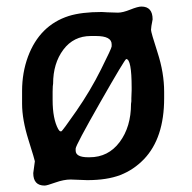

<svg xmlns="http://www.w3.org/2000/svg" viewBox="-20 -542 587 586"><path d="M320.8 -400.4V-406.7Q320.8 -432.1 272.9 -432.1H257.3Q204.6 -432.1 173.3 -390.4Q142.1 -348.6 142.1 -286.6L141.6 -282.7L141.1 -278.3L140.6 -262.2V-237.3Q140.6 -179.2 157.7 -147.9Q161.6 -141.1 165 -141.1H167Q169.9 -141.1 212.9 -203.1Q255.9 -265.1 288.3 -330.1Q320.8 -395 320.8 -400.4ZM210.9 -88.4V-82.5Q210.9 -62 249.5 -62H253.4Q310.5 -62 345.2 -108.4Q379.9 -154.8 379.9 -225.1L380.9 -232.9Q380.9 -237.3 380.9 -241.7L381.8 -266.6V-274.9Q381.8 -361.8 365.2 -361.8Q361.3 -361.8 286.1 -230Q210.9 -98.1 210.9 -88.4ZM116.2 24.4Q81.5 24.4 81.5 -13.7L86.4 -49.8Q86.4 -52.7 66.9 -115Q47.4 -177.2 47.4 -225.1V-264.2Q47.4 -320.3 65.4 -369.1Q101.1 -464.8 189.9 -493.2Q229 -505.4 290.5 -505.4L308.1 -504.4Q325.7 -503.4 340.1 -503.4Q354.5 -503.4 377.7 -512.7Q400.9 -522 411.6 -522Q445.8 -522 445.8 -482.9Q440.9 -458.5 440.9 -450.9Q440.9 -443.4 460.9 -381.6Q481 -319.8 481 -261.7V-242.2Q481 -120.6 419.4 -56.2Q387.7 -23.4 347.2 -7.8Q306.6 7.8 246.1 7.8L195.3 5.9Q174.8 5.9 148.9 15.1Q123 24.4 116.2 24.4Z"/></svg>

Font: Averia Sans Libre
Style: Regular
Weight: 400
Version: Version 1.002